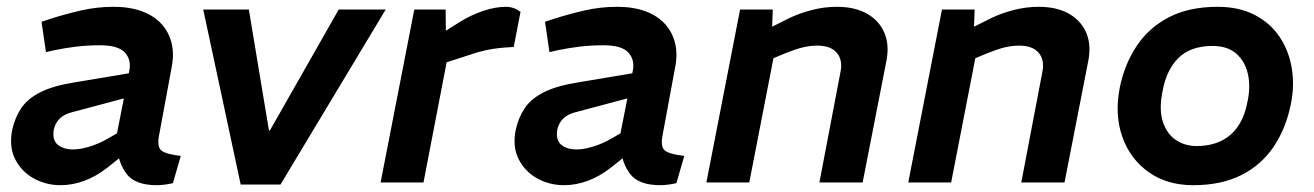

<svg xmlns="http://www.w3.org/2000/svg" viewBox="-20 -536 3860 564"><path d="M488 2Q475 5 462.5 6.5Q450 8 441 8Q377 8 352 -25Q327 -58 325 -103L320 -126L360 -329Q366 -361 346.5 -382Q327 -403 274 -403Q237 -403 204 -399Q171 -395 142 -389L115 -383L102 -472L129 -481Q173 -495 219 -505.5Q265 -516 314 -516Q361 -516 396.5 -503Q432 -490 454 -466Q476 -442 484 -409.5Q492 -377 484 -337L447 -137Q441 -104 454.5 -93.5Q468 -83 511 -78ZM158 8Q115 8 79 -12Q43 -32 24.5 -68.5Q6 -105 16 -155Q24 -191 42.5 -218.5Q61 -246 98.5 -265Q136 -284 199 -294L378 -324L363 -252L194 -207Q177 -203 165.5 -195.5Q154 -188 147.5 -178Q141 -168 138 -155Q133 -124 150 -110.5Q167 -97 195 -97Q215 -97 242 -105Q269 -113 297 -129L344 -156L355 -91L296 -44Q263 -18 228 -5Q193 8 158 8Z M687 6 577 -508H711L770 -153H773L975 -508H1113L804 6Z M1098 0 1197 -508H1289L1290 -419L1262 -428L1333 -473Q1366 -493 1401 -504.5Q1436 -516 1466 -516Q1490 -516 1509 -501L1489 -398Q1468 -397 1448 -395Q1428 -393 1407 -388.5Q1386 -384 1360 -375L1292 -353L1224 0Z M1967 2Q1954 5 1941.5 6.5Q1929 8 1920 8Q1856 8 1831 -25Q1806 -58 1804 -103L1799 -126L1839 -329Q1845 -361 1825.5 -382Q1806 -403 1753 -403Q1716 -403 1683 -399Q1650 -395 1621 -389L1594 -383L1581 -472L1608 -481Q1652 -495 1698 -505.5Q1744 -516 1793 -516Q1840 -516 1875.5 -503Q1911 -490 1933 -466Q1955 -442 1963 -409.5Q1971 -377 1963 -337L1926 -137Q1920 -104 1933.5 -93.5Q1947 -83 1990 -78ZM1637 8Q1594 8 1558 -12Q1522 -32 1503.5 -68.5Q1485 -105 1495 -155Q1503 -191 1521.5 -218.5Q1540 -246 1577.5 -265Q1615 -284 1678 -294L1857 -324L1842 -252L1673 -207Q1656 -203 1644.5 -195.5Q1633 -188 1626.5 -178Q1620 -168 1617 -155Q1612 -124 1629 -110.5Q1646 -97 1674 -97Q1694 -97 1721 -105Q1748 -113 1776 -129L1823 -156L1834 -91L1775 -44Q1742 -18 1707 -5Q1672 8 1637 8Z M2055 0 2154 -508H2250L2247 -425L2221 -444L2299 -483Q2328 -497 2364.5 -506.5Q2401 -516 2438 -516Q2491 -516 2526.5 -496Q2562 -476 2577.5 -440.5Q2593 -405 2584 -358L2514 0H2387L2449 -325Q2456 -360 2438 -381Q2420 -402 2381 -402Q2359 -402 2337 -396.5Q2315 -391 2288 -380L2252 -365L2181 0Z M2648 0 2747 -508H2843L2840 -425L2814 -444L2892 -483Q2921 -497 2957.5 -506.5Q2994 -516 3031 -516Q3084 -516 3119.5 -496Q3155 -476 3170.5 -440.5Q3186 -405 3177 -358L3107 0H2980L3042 -325Q3049 -360 3031 -381Q3013 -402 2974 -402Q2952 -402 2930 -396.5Q2908 -391 2881 -380L2845 -365L2774 0Z M3485 8Q3408 8 3354 -30.5Q3300 -69 3277 -133.5Q3254 -198 3269 -277Q3283 -347 3319 -401Q3355 -455 3414 -485.5Q3473 -516 3557 -516Q3620 -516 3666 -492Q3712 -468 3739 -427.5Q3766 -387 3774.5 -336Q3783 -285 3772 -231Q3758 -160 3722 -106Q3686 -52 3627 -22Q3568 8 3485 8ZM3495 -107Q3556 -107 3594.5 -140Q3633 -173 3645 -240Q3654 -283 3645.5 -319.5Q3637 -356 3611.5 -378.5Q3586 -401 3542 -401Q3477 -401 3441.5 -365.5Q3406 -330 3395 -268Q3384 -214 3396 -178Q3408 -142 3434.5 -124.5Q3461 -107 3495 -107Z"/></svg>

Font: REM Medium
Style: Italic
Weight: 500
Italic angle: -11°
Designer: Octavio Pardo
Foundry: Ashler Design
Version: Version 1.005;gftools[0.9.28]